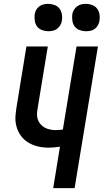

<svg xmlns="http://www.w3.org/2000/svg" viewBox="-20 -976 538 996"><path d="M256 0 291 -215Q277 -213 262 -211.5Q247 -210 232 -210Q203 -210 176 -216.5Q149 -223 126 -237Q103 -251 87.5 -273Q72 -295 65 -321.5Q58 -348 60.5 -377Q63 -406 68 -434L117 -735H228L176 -419Q173 -403 172 -387.5Q171 -372 175.5 -358Q180 -344 189.5 -332.5Q199 -321 212 -314Q225 -307 240 -304Q255 -301 270 -301Q279 -301 288 -302Q297 -303 306 -304L377 -735H488L367 0ZM426 -814Q409 -814 393 -820Q377 -826 367.5 -838.5Q358 -851 355.5 -868Q353 -885 355 -902Q357 -914 363.5 -925Q370 -936 380.5 -943.5Q391 -951 402.5 -953.5Q414 -956 425 -956Q442 -956 458 -950Q474 -944 483.5 -931.5Q493 -919 496 -902Q499 -885 496 -868Q494 -856 488 -845Q482 -834 472 -826.5Q462 -819 450 -816.5Q438 -814 426 -814ZM231 -814Q214 -814 198 -820Q182 -826 172.5 -838.5Q163 -851 160.5 -868Q158 -885 160 -902Q162 -914 168 -925Q174 -936 184.5 -943.5Q195 -951 206.5 -953.5Q218 -956 230 -956Q247 -956 263 -950Q279 -944 288.5 -931.5Q298 -919 301 -902Q304 -885 301 -868Q299 -856 292.5 -845Q286 -834 276 -826.5Q266 -819 254 -816.5Q242 -814 231 -814Z"/></svg>

Font: Iosevka QP
Style: Bold Italic
Weight: 700
Italic angle: -9°
Designer: Belleve Invis
Foundry: Belleve Invis
Version: Version 20.0.0; ttfautohint (v1.8.4)